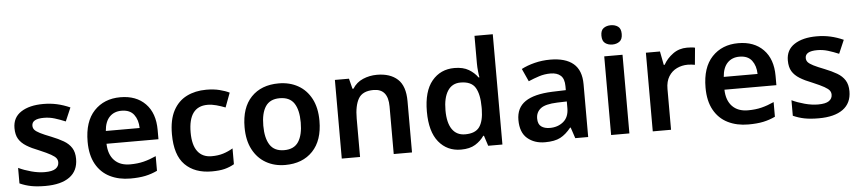

<svg xmlns="http://www.w3.org/2000/svg" viewBox="-44 -1127 5907 1318"><g transform="rotate(-5 2909.5 -468.0)"><path d="M450 -250Q450 -168 391.5 -125.5Q333 -83 224 -83Q167 -83 126.5 -91Q86 -99 48 -116V-223Q88 -204 136.5 -191Q185 -178 228 -178Q280 -178 303 -194Q326 -210 326 -237Q326 -253 317 -265.5Q308 -278 281.5 -293Q255 -308 203 -330Q151 -350 116.5 -371.5Q82 -393 64.5 -422Q47 -451 47 -497Q47 -570 104.5 -607.5Q162 -645 258 -645Q308 -645 352.5 -635Q397 -625 442 -605L402 -512Q364 -528 328 -539Q292 -550 254 -550Q171 -550 171 -503Q171 -486 181.5 -474Q192 -462 218.5 -448.5Q245 -435 294 -416Q342 -397 377 -376.5Q412 -356 431 -326Q450 -296 450 -250Z M789 -645Q898 -645 961.5 -580Q1025 -515 1025 -399V-335H667Q669 -261 708 -220.5Q747 -180 816 -180Q868 -180 910 -190.5Q952 -201 996 -221V-120Q956 -101 913 -92Q870 -83 810 -83Q731 -83 669.5 -113.5Q608 -144 573.5 -206Q539 -268 539 -360Q539 -499 608 -572Q677 -645 789 -645ZM789 -552Q738 -552 706.5 -519.5Q675 -487 670 -423H903Q902 -479 874.5 -515.5Q847 -552 789 -552Z M1371 -83Q1254 -83 1187 -150Q1120 -217 1120 -361Q1120 -461 1153.5 -523.5Q1187 -586 1246 -615.5Q1305 -645 1381 -645Q1432 -645 1472 -635Q1512 -625 1540 -611L1503 -512Q1472 -524 1441 -532.5Q1410 -541 1381 -541Q1249 -541 1249 -362Q1249 -275 1282.5 -231Q1316 -187 1379 -187Q1424 -187 1459 -198Q1494 -209 1526 -228V-119Q1495 -101 1459.5 -92Q1424 -83 1371 -83Z M2137 -365Q2137 -230 2067 -156.5Q1997 -83 1877 -83Q1803 -83 1745 -116Q1687 -149 1654 -212Q1621 -275 1621 -365Q1621 -500 1690.5 -572.5Q1760 -645 1880 -645Q1955 -645 2013 -612.5Q2071 -580 2104 -517.5Q2137 -455 2137 -365ZM1750 -365Q1750 -279 1780.5 -232Q1811 -185 1879 -185Q1947 -185 1977.5 -232Q2008 -279 2008 -365Q2008 -451 1977.5 -497Q1947 -543 1878 -543Q1811 -543 1780.5 -497Q1750 -451 1750 -365Z M2557 -645Q2648 -645 2699.5 -598Q2751 -551 2751 -446V-93H2625V-421Q2625 -543 2525 -543Q2449 -543 2421 -495Q2393 -447 2393 -358V-93H2267V-635H2364L2382 -564H2389Q2415 -606 2460.5 -625.5Q2506 -645 2557 -645Z M3088 -83Q2993 -83 2935 -154Q2877 -225 2877 -363Q2877 -503 2936 -574Q2995 -645 3091 -645Q3151 -645 3189.5 -622Q3228 -599 3251 -566H3257Q3254 -580 3251 -609Q3248 -638 3248 -663V-853H3374V-93H3276L3253 -164H3248Q3225 -130 3187 -106.5Q3149 -83 3088 -83ZM3126 -185Q3196 -185 3224.5 -225Q3253 -265 3254 -346V-362Q3254 -449 3226.5 -495.5Q3199 -542 3124 -542Q3066 -542 3035.5 -494.5Q3005 -447 3005 -361Q3005 -275 3036 -230Q3067 -185 3126 -185Z M3751 -645Q3856 -645 3910.5 -599Q3965 -553 3965 -457V-93H3876L3851 -168H3847Q3812 -124 3773 -103.5Q3734 -83 3667 -83Q3594 -83 3546 -124Q3498 -165 3498 -251Q3498 -335 3559.5 -377Q3621 -419 3746 -424L3840 -427V-454Q3840 -505 3815 -527.5Q3790 -550 3745 -550Q3704 -550 3666.5 -538Q3629 -526 3592 -510L3552 -598Q3592 -619 3643.5 -632Q3695 -645 3751 -645ZM3774 -347Q3691 -344 3659 -318.5Q3627 -293 3627 -250Q3627 -211 3649.5 -194.5Q3672 -178 3709 -178Q3764 -178 3802 -209.5Q3840 -241 3840 -303V-349Z M4186 -844Q4215 -844 4235.5 -829.5Q4256 -815 4256 -778Q4256 -741 4235.5 -726Q4215 -711 4186 -711Q4157 -711 4136.5 -726Q4116 -741 4116 -778Q4116 -815 4136.5 -829.5Q4157 -844 4186 -844ZM4249 -635V-93H4123V-635Z M4694 -645Q4707 -645 4722.5 -644Q4738 -643 4749 -640L4738 -523Q4728 -525 4714 -526.5Q4700 -528 4689 -528Q4649 -528 4614 -511.5Q4579 -495 4557.5 -460.5Q4536 -426 4536 -374V-93H4410V-635H4507L4525 -541H4531Q4555 -584 4597 -614.5Q4639 -645 4694 -645Z M5047 -645Q5156 -645 5219.5 -580Q5283 -515 5283 -399V-335H4925Q4927 -261 4966 -220.5Q5005 -180 5074 -180Q5126 -180 5168 -190.5Q5210 -201 5254 -221V-120Q5214 -101 5171 -92Q5128 -83 5068 -83Q4989 -83 4927.5 -113.5Q4866 -144 4831.5 -206Q4797 -268 4797 -360Q4797 -499 4866 -572Q4935 -645 5047 -645ZM5047 -552Q4996 -552 4964.5 -519.5Q4933 -487 4928 -423H5161Q5160 -479 5132.5 -515.5Q5105 -552 5047 -552Z M5779 -250Q5779 -168 5720.5 -125.5Q5662 -83 5553 -83Q5496 -83 5455.5 -91Q5415 -99 5377 -116V-223Q5417 -204 5465.5 -191Q5514 -178 5557 -178Q5609 -178 5632 -194Q5655 -210 5655 -237Q5655 -253 5646 -265.5Q5637 -278 5610.5 -293Q5584 -308 5532 -330Q5480 -350 5445.5 -371.5Q5411 -393 5393.5 -422Q5376 -451 5376 -497Q5376 -570 5433.5 -607.5Q5491 -645 5587 -645Q5637 -645 5681.5 -635Q5726 -625 5771 -605L5731 -512Q5693 -528 5657 -539Q5621 -550 5583 -550Q5500 -550 5500 -503Q5500 -486 5510.5 -474Q5521 -462 5547.5 -448.5Q5574 -435 5623 -416Q5671 -397 5706 -376.5Q5741 -356 5760 -326Q5779 -296 5779 -250Z"/></g></svg>

Font: Noto Sans Telugu UI SemiBold
Style: Regular
Weight: 600
Designer: Jelle Bosma - Monotype Design Team
Foundry: Monotype Imaging Inc.
Version: Version 2.005; ttfautohint (v1.8.4.7-5d5b)